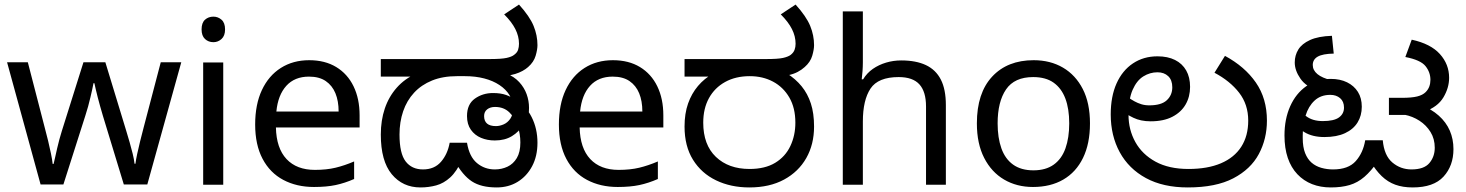

<svg xmlns="http://www.w3.org/2000/svg" viewBox="-20 -810 6428 842"><path d="M431 -303Q425 -324 419 -344.5Q413 -365 408.5 -383.5Q404 -402 400 -418Q396 -434 394 -445H390Q388 -434 384.5 -418Q381 -402 376.5 -383Q372 -364 366.5 -343.5Q361 -323 354 -302L258 -1H158L11 -537H102L176 -251Q184 -222 191 -192.5Q198 -163 203.5 -136.5Q209 -110 211 -91H215Q218 -103 222 -121Q226 -139 230.5 -159Q235 -179 240.5 -199Q246 -219 251 -235L346 -537H442L534 -235Q541 -212 548.5 -186Q556 -160 562 -135.5Q568 -111 570 -92H574Q576 -109 581.5 -134.5Q587 -160 594.5 -190.5Q602 -221 610 -251L685 -537H775L626 -1H523Z M959 -536V0H871V-536ZM916 -737Q936 -737 951.5 -723.5Q967 -710 967 -681Q967 -653 951.5 -639Q936 -625 916 -625Q894 -625 879 -639Q864 -653 864 -681Q864 -710 879 -723.5Q894 -737 916 -737Z M1336 -546Q1405 -546 1454.5 -516Q1504 -486 1530.5 -431.5Q1557 -377 1557 -304V-251H1190Q1192 -160 1236.5 -112.5Q1281 -65 1361 -65Q1412 -65 1451.5 -74.5Q1491 -84 1533 -102V-25Q1492 -7 1452 1.5Q1412 10 1357 10Q1281 10 1222.5 -21Q1164 -52 1131.5 -113.5Q1099 -175 1099 -264Q1099 -352 1128.5 -415Q1158 -478 1211.5 -512Q1265 -546 1336 -546ZM1335 -474Q1272 -474 1235.5 -433.5Q1199 -393 1192 -321H1465Q1465 -367 1451 -401Q1437 -435 1408.5 -454.5Q1380 -474 1335 -474Z M1824 12Q1746 12 1698 -46Q1650 -104 1650 -220Q1650 -282 1667.5 -334Q1685 -386 1720 -425.5Q1755 -465 1805 -487L1820 -474H1650V-551H2126Q2179 -551 2201.5 -556Q2224 -561 2234 -569Q2248 -579 2252 -591.5Q2256 -604 2256 -618Q2256 -651 2240 -682.5Q2224 -714 2191 -747L2256 -790Q2303 -738 2320 -696.5Q2337 -655 2337 -612Q2337 -593 2329 -565.5Q2321 -538 2296 -516Q2286 -507 2271.5 -499Q2257 -491 2239 -485.5Q2221 -480 2197 -477L2200 -488Q2235 -474 2257 -450Q2279 -426 2289.5 -397Q2300 -368 2300 -337Q2300 -319 2297.5 -305Q2295 -291 2287 -275Q2285 -271 2280 -268Q2275 -265 2273 -261Q2256 -232 2225 -213Q2194 -194 2150 -194Q2117 -194 2089.5 -205.5Q2062 -217 2045 -241Q2028 -265 2028 -301Q2028 -353 2062.5 -377.5Q2097 -402 2142 -402Q2176 -402 2199.5 -393.5Q2223 -385 2241 -372Q2286 -347 2311.5 -296.5Q2337 -246 2337 -184Q2337 -125 2313.5 -81Q2290 -37 2250 -12.5Q2210 12 2158 12Q2090 12 2049.5 -14.5Q2009 -41 1974 -104L2006 -109Q1983 -58 1954.5 -32Q1926 -6 1893 3Q1860 12 1824 12ZM1835 -67Q1885 -67 1914 -100.5Q1943 -134 1952 -184H2028Q2038 -123 2071.5 -95Q2105 -67 2150 -67Q2180 -67 2205.5 -79Q2231 -91 2246.5 -117Q2262 -143 2262 -185Q2262 -223 2250 -258.5Q2238 -294 2213.5 -317.5Q2189 -341 2151 -341Q2130 -341 2116.5 -330.5Q2103 -320 2103 -301Q2103 -279 2116 -268Q2129 -257 2155 -257Q2171 -257 2188.5 -264.5Q2206 -272 2218 -289.5Q2230 -307 2230 -337Q2230 -367 2214.5 -392.5Q2199 -418 2170.5 -437Q2142 -456 2103.5 -466Q2065 -476 2019 -476H1984Q1922 -476 1875 -457Q1828 -438 1796 -403.5Q1764 -369 1748 -322Q1732 -275 1732 -220Q1732 -137 1759 -102Q1786 -67 1835 -67Z M2668 -546Q2737 -546 2786.5 -516Q2836 -486 2862.5 -431.5Q2889 -377 2889 -304V-251H2522Q2524 -160 2568.5 -112.5Q2613 -65 2693 -65Q2744 -65 2783.5 -74.5Q2823 -84 2865 -102V-25Q2824 -7 2784 1.5Q2744 10 2689 10Q2613 10 2554.5 -21Q2496 -52 2463.5 -113.5Q2431 -175 2431 -264Q2431 -352 2460.5 -415Q2490 -478 2543.5 -512Q2597 -546 2668 -546ZM2667 -474Q2604 -474 2567.5 -433.5Q2531 -393 2524 -321H2797Q2797 -367 2783 -401Q2769 -435 2740.5 -454.5Q2712 -474 2667 -474Z M3266 12Q3185 12 3120.5 -19Q3056 -50 3019 -109.5Q2982 -169 2982 -255Q2982 -312 2997.5 -356Q3013 -400 3041 -433Q3069 -466 3108 -488L3126 -474H2982V-551H3338Q3392 -551 3414 -556Q3436 -561 3447 -569Q3460 -579 3464.5 -591.5Q3469 -604 3469 -618Q3469 -651 3453 -682.5Q3437 -714 3404 -747L3469 -790Q3516 -738 3533 -696.5Q3550 -655 3550 -612Q3550 -593 3542 -565.5Q3534 -538 3509 -516Q3496 -504 3478 -494.5Q3460 -485 3436 -480L3431 -488Q3469 -464 3495.5 -431.5Q3522 -399 3536 -356Q3550 -313 3550 -255Q3550 -177 3516 -117Q3482 -57 3418.5 -22.5Q3355 12 3266 12ZM3267 -69Q3335 -69 3379.5 -96Q3424 -123 3446 -169.5Q3468 -216 3468 -272Q3468 -337 3441.5 -382.5Q3415 -428 3370 -452Q3325 -476 3268 -476Q3206 -476 3160 -450.5Q3114 -425 3089 -379.5Q3064 -334 3064 -272Q3064 -175 3119.5 -122Q3175 -69 3267 -69Z M3764 -537Q3764 -518 3762.5 -498Q3761 -478 3759 -462H3765Q3782 -490 3808 -508Q3834 -526 3866 -535.5Q3898 -545 3932 -545Q3997 -545 4040.5 -524.5Q4084 -504 4106 -461Q4128 -418 4128 -349V0H4041V-343Q4041 -408 4012 -440Q3983 -472 3921 -472Q3831 -472 3797.5 -421.5Q3764 -371 3764 -277V0H3676V-760H3764Z M4760 -269Q4760 -180 4729.5 -117.5Q4699 -55 4643 -22.5Q4587 10 4510 10Q4439 10 4383.5 -22.5Q4328 -55 4296 -117.5Q4264 -180 4264 -269Q4264 -402 4331 -474Q4398 -546 4513 -546Q4586 -546 4641.5 -513.5Q4697 -481 4728.5 -419.5Q4760 -358 4760 -269ZM4355 -269Q4355 -206 4371.5 -159.5Q4388 -113 4423 -88Q4458 -63 4512 -63Q4566 -63 4601 -88Q4636 -113 4652.5 -159.5Q4669 -206 4669 -269Q4669 -333 4652 -378Q4635 -423 4600.5 -447.5Q4566 -472 4511 -472Q4429 -472 4392 -418Q4355 -364 4355 -269Z M5189 12Q5081 12 5005.5 -29Q4930 -70 4890.5 -142.5Q4851 -215 4851 -308Q4851 -387 4876.5 -444Q4902 -501 4948.5 -532Q4995 -563 5056 -563Q5101 -563 5133 -547Q5165 -531 5182 -501Q5199 -471 5199 -429Q5199 -386 5179.5 -352Q5160 -318 5121.5 -298Q5083 -278 5026 -278Q5004 -278 4985 -282Q4966 -286 4950.5 -293.5Q4935 -301 4922 -309L4932 -380Q4942 -373 4955.5 -365.5Q4969 -358 4985 -353Q5001 -348 5020 -348Q5073 -348 5097 -370.5Q5121 -393 5121 -427Q5121 -459 5103 -476Q5085 -493 5056 -493Q5023 -493 4994 -475Q4965 -457 4947 -416Q4929 -375 4929 -306Q4929 -241 4959 -187Q4989 -133 5047.5 -101Q5106 -69 5192 -69Q5276 -69 5334.5 -94Q5393 -119 5423.5 -166.5Q5454 -214 5454 -281Q5454 -352 5414 -403.5Q5374 -455 5306 -491L5352 -565Q5439 -518 5487.5 -448Q5536 -378 5536 -281Q5536 -201 5500.5 -134.5Q5465 -68 5388.5 -28Q5312 12 5189 12Z M5816 12Q5771 12 5734 -2.5Q5697 -17 5669.5 -46Q5642 -75 5627.5 -117.5Q5613 -160 5613 -216Q5613 -288 5638 -344Q5663 -400 5708.5 -432Q5754 -464 5816 -464Q5857 -464 5887.5 -449Q5918 -434 5935 -407Q5952 -380 5952 -342Q5952 -303 5933.5 -273Q5915 -243 5878.5 -226Q5842 -209 5788 -209Q5736 -209 5701 -230Q5666 -251 5647 -274L5667 -340Q5680 -322 5708 -300.5Q5736 -279 5781 -279Q5830 -279 5852 -295Q5874 -311 5874 -338Q5874 -365 5857 -379.5Q5840 -394 5814 -394Q5772 -394 5745 -369Q5718 -344 5705.5 -303Q5693 -262 5693 -215V-205Q5693 -165 5703.5 -138.5Q5714 -112 5732 -96.5Q5750 -81 5774.5 -74Q5799 -67 5826 -67Q5893 -67 5925.5 -103.5Q5958 -140 5967 -195H6044Q6050 -128 6086 -97.5Q6122 -67 6170 -67Q6225 -67 6248.5 -95Q6272 -123 6272 -162Q6272 -201 6253.5 -231Q6235 -261 6205 -280.5Q6175 -300 6139 -307L6207 -352Q6257 -332 6289.5 -303Q6322 -274 6338 -237Q6354 -200 6354 -156Q6354 -83 6310.5 -35.5Q6267 12 6175 12Q6132 12 6099 0Q6066 -12 6039.5 -37.5Q6013 -63 5990 -102L6023 -103Q5993 -60 5963.5 -34.5Q5934 -9 5898.5 1.5Q5863 12 5816 12ZM5762 -412Q5708 -429 5683 -465Q5658 -501 5658 -536Q5658 -567 5673.5 -592.5Q5689 -618 5725 -634.5Q5761 -651 5821 -653L5829 -575Q5780 -574 5758.5 -561.5Q5737 -549 5737 -525Q5737 -502 5757.5 -485Q5778 -468 5819 -458ZM6071 -306V-381H6128Q6171 -381 6195 -387Q6219 -393 6232 -406Q6243 -417 6248 -430.5Q6253 -444 6253 -460Q6253 -493 6231.5 -520Q6210 -547 6143 -560L6171 -636Q6254 -618 6294.5 -573Q6335 -528 6335 -469Q6335 -425 6310 -383Q6285 -341 6226 -320Q6213 -316 6203 -312.5Q6193 -309 6181.5 -307.5Q6170 -306 6150 -306Z"/></svg>

Font: kannada115
Style: Book
Weight: 400
Designer: Jelle Bosma - Monotype Design Team
Foundry: Monotype Imaging Inc.
Version: Version 2.003